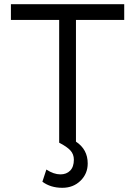

<svg xmlns="http://www.w3.org/2000/svg" viewBox="-20 -680 644 915"><path d="M572 -585H342V-5Q398 32 398 99Q398 148 363.5 181.5Q329 215 277 215Q221 215 182 186L201 128Q236 151 268 151Q297 151 314.5 133Q332 115 332 81Q332 55 315.5 37Q299 19 262 0V-585H32V-660H572Z"/></svg>

Font: Elaine Sans
Style: Regular
Weight: 400
Designer: Wei Huang
Foundry: Wei Huang
Version: Version 2.001;December 24, 2019;FontCreator 12.0.0.2547 64-b